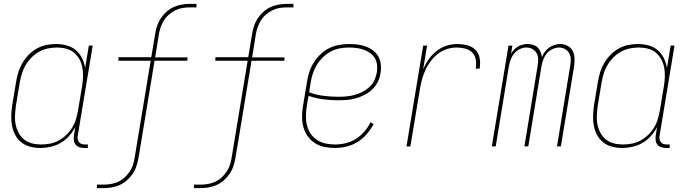

<svg xmlns="http://www.w3.org/2000/svg" viewBox="-20 -755 3540 990"><path d="M188 8Q161 8 136 1.5Q111 -5 91 -20.5Q71 -36 59 -58.5Q47 -81 42 -106.5Q37 -132 38 -159Q39 -186 43 -213L63 -333Q67 -358 74.5 -382.5Q82 -407 95.5 -430Q109 -453 128 -472.5Q147 -492 170.5 -505Q194 -518 219.5 -523Q245 -528 270 -528Q298 -528 325 -520.5Q352 -513 371.5 -496Q391 -479 403 -455Q415 -431 419 -404L438 -520H458L381 -56Q379 -47 380.5 -38Q382 -29 387.5 -22Q393 -15 401.5 -12.5Q410 -10 419 -10H433V8H416Q403 8 391 4.5Q379 1 371 -8Q363 -17 361 -30Q359 -43 361 -56L368 -100Q355 -75 336 -53.5Q317 -32 292.5 -18Q268 -4 241 2Q214 8 188 8ZM192 -10Q215 -10 238.5 -14.5Q262 -19 283.5 -31Q305 -43 323 -60.5Q341 -78 353.5 -99Q366 -120 372.5 -143Q379 -166 383 -189L403 -309Q407 -333 408 -357.5Q409 -382 405 -405Q401 -428 390 -448.5Q379 -469 361.5 -483.5Q344 -498 321 -504Q298 -510 273 -510Q250 -510 226.5 -505Q203 -500 182 -488.5Q161 -477 143 -459Q125 -441 112.5 -420Q100 -399 93 -376Q86 -353 82 -330L62 -210Q59 -186 57.5 -161.5Q56 -137 60.5 -114Q65 -91 75.5 -71Q86 -51 103.5 -36.5Q121 -22 144 -16Q167 -10 192 -10Z M480 215V197H513Q532 197 550.5 194Q569 191 587.5 183Q606 175 621 161.5Q636 148 647.5 131.5Q659 115 665 97Q671 79 674 60L757 -442H590L591 -460H760L780 -580Q783 -601 790 -621.5Q797 -642 809.5 -661Q822 -680 839 -695Q856 -710 876.5 -719Q897 -728 918 -731.5Q939 -735 960 -735H993V-717H960Q941 -717 922 -714Q903 -711 885.5 -702.5Q868 -694 852 -680.5Q836 -667 825.5 -650Q815 -633 808.5 -614.5Q802 -596 799 -577L780 -459H947L946 -442H777L694 60Q690 81 683.5 101.5Q677 122 664 141Q651 160 634 175Q617 190 596.5 199Q576 208 555 211.5Q534 215 513 215Z M980 215V197H1013Q1032 197 1050.5 194Q1069 191 1087.5 183Q1106 175 1121 161.5Q1136 148 1147.5 131.5Q1159 115 1165 97Q1171 79 1174 60L1257 -442H1090L1091 -460H1260L1280 -580Q1283 -601 1290 -621.5Q1297 -642 1309.5 -661Q1322 -680 1339 -695Q1356 -710 1376.5 -719Q1397 -728 1418 -731.5Q1439 -735 1460 -735H1493V-717H1460Q1441 -717 1422 -714Q1403 -711 1385.5 -702.5Q1368 -694 1352 -680.5Q1336 -667 1325.5 -650Q1315 -633 1308.5 -614.5Q1302 -596 1299 -577L1280 -459H1447L1446 -442H1277L1194 60Q1190 81 1183.5 101.5Q1177 122 1164 141Q1151 160 1134 175Q1117 190 1096.5 199Q1076 208 1055 211.5Q1034 215 1013 215Z M1705 8Q1677 8 1650 2Q1623 -4 1601.5 -18.5Q1580 -33 1565 -55Q1550 -77 1543.5 -103Q1537 -129 1537.5 -157Q1538 -185 1543 -213L1563 -333Q1567 -359 1575 -384Q1583 -409 1597.5 -432Q1612 -455 1632 -474.5Q1652 -494 1676 -506Q1700 -518 1726.5 -523Q1753 -528 1778 -528Q1801 -528 1823 -525.5Q1845 -523 1865.5 -515.5Q1886 -508 1903.5 -495Q1921 -482 1931 -463.5Q1941 -445 1943.5 -423Q1946 -401 1942 -378Q1939 -356 1928.5 -334Q1918 -312 1900.5 -295Q1883 -278 1861 -266.5Q1839 -255 1816.5 -248.5Q1794 -242 1771 -240Q1748 -238 1725 -238Q1685 -238 1646 -243Q1607 -248 1571 -261L1562 -210Q1558 -185 1557.5 -159.5Q1557 -134 1562.5 -110.5Q1568 -87 1581 -67Q1594 -47 1613.5 -34Q1633 -21 1657 -15.5Q1681 -10 1707 -10Q1734 -10 1762 -16.5Q1790 -23 1814.5 -38.5Q1839 -54 1858.5 -76.5Q1878 -99 1890 -124L1907 -116Q1892 -88 1871 -63.5Q1850 -39 1823 -22.5Q1796 -6 1765.5 1Q1735 8 1705 8ZM1725 -256Q1746 -256 1767 -258Q1788 -260 1808.5 -265.5Q1829 -271 1848.5 -281Q1868 -291 1884.5 -306Q1901 -321 1910 -340.5Q1919 -360 1923 -381Q1926 -401 1924 -420.5Q1922 -440 1912.5 -455.5Q1903 -471 1887.5 -482Q1872 -493 1854.5 -499Q1837 -505 1817.5 -507.5Q1798 -510 1778 -510Q1755 -510 1731.5 -505.5Q1708 -501 1686 -489.5Q1664 -478 1645.5 -460Q1627 -442 1614 -421Q1601 -400 1593.5 -377Q1586 -354 1582 -330L1574 -279Q1609 -266 1647.5 -261Q1686 -256 1725 -256Z M2076 0 2162 -520H2182L2162 -398Q2173 -424 2190 -448.5Q2207 -473 2230.5 -491.5Q2254 -510 2281.5 -519Q2309 -528 2337 -528Q2364 -528 2389.5 -521.5Q2415 -515 2432 -497.5Q2449 -480 2453.5 -454Q2458 -428 2453 -401H2433Q2437 -424 2433.5 -446.5Q2430 -469 2415 -484Q2400 -499 2378.5 -504.5Q2357 -510 2334 -510Q2309 -510 2283 -501.5Q2257 -493 2236 -476Q2215 -459 2198.5 -436.5Q2182 -414 2171.5 -389.5Q2161 -365 2154.5 -339.5Q2148 -314 2144 -289L2096 0Z M2516 0 2602 -520H2622L2615 -478Q2622 -489 2631 -499Q2640 -509 2651.5 -515.5Q2663 -522 2675.5 -525Q2688 -528 2700 -528Q2715 -528 2729 -523.5Q2743 -519 2752.5 -510Q2762 -501 2767 -488Q2772 -475 2774 -461Q2780 -475 2789.5 -488Q2799 -501 2812 -510Q2825 -519 2839.5 -523.5Q2854 -528 2869 -528Q2889 -528 2907 -518.5Q2925 -509 2933.5 -491.5Q2942 -474 2942.5 -453Q2943 -432 2940 -412L2872 0H2852L2920 -415Q2923 -432 2923 -449Q2923 -466 2915.5 -480Q2908 -494 2893.5 -502Q2879 -510 2862 -510Q2845 -510 2827 -501Q2809 -492 2797.5 -477Q2786 -462 2780 -444Q2774 -426 2771 -408L2704 0H2684L2752 -415Q2755 -432 2755 -449Q2755 -466 2747.5 -480Q2740 -494 2725.5 -502Q2711 -510 2694 -510Q2676 -510 2658.5 -501Q2641 -492 2629.5 -477Q2618 -462 2612 -444Q2606 -426 2603 -408L2536 0Z M3188 8Q3161 8 3136 1.5Q3111 -5 3091 -20.5Q3071 -36 3059 -58.5Q3047 -81 3042 -106.5Q3037 -132 3038 -159Q3039 -186 3043 -213L3063 -333Q3067 -358 3074.5 -382.5Q3082 -407 3095.5 -430Q3109 -453 3128 -472.5Q3147 -492 3170.5 -505Q3194 -518 3219.5 -523Q3245 -528 3270 -528Q3298 -528 3325 -520.5Q3352 -513 3371.5 -496Q3391 -479 3403 -455Q3415 -431 3419 -404L3438 -520H3458L3381 -56Q3379 -47 3380.5 -38Q3382 -29 3387.5 -22Q3393 -15 3401.5 -12.5Q3410 -10 3419 -10H3433V8H3416Q3403 8 3391 4.5Q3379 1 3371 -8Q3363 -17 3361 -30Q3359 -43 3361 -56L3368 -100Q3355 -75 3336 -53.5Q3317 -32 3292.5 -18Q3268 -4 3241 2Q3214 8 3188 8ZM3192 -10Q3215 -10 3238.5 -14.5Q3262 -19 3283.5 -31Q3305 -43 3323 -60.5Q3341 -78 3353.5 -99Q3366 -120 3372.5 -143Q3379 -166 3383 -189L3403 -309Q3407 -333 3408 -357.5Q3409 -382 3405 -405Q3401 -428 3390 -448.5Q3379 -469 3361.5 -483.5Q3344 -498 3321 -504Q3298 -510 3273 -510Q3250 -510 3226.5 -505Q3203 -500 3182 -488.5Q3161 -477 3143 -459Q3125 -441 3112.5 -420Q3100 -399 3093 -376Q3086 -353 3082 -330L3062 -210Q3059 -186 3057.5 -161.5Q3056 -137 3060.5 -114Q3065 -91 3075.5 -71Q3086 -51 3103.5 -36.5Q3121 -22 3144 -16Q3167 -10 3192 -10Z"/></svg>

Font: Iosevka Thin
Style: Italic
Weight: 100
Italic angle: -9°
Monospace: yes
Designer: Belleve Invis
Foundry: Belleve Invis
Version: Version 32.5.0; ttfautohint (v1.8.4)